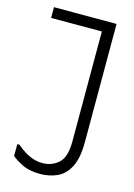

<svg xmlns="http://www.w3.org/2000/svg" viewBox="-111 -759 581 830"><g transform="rotate(15 180.0 -344.0)"><path d="M305 -172Q305 -99 284 -59Q263 -19 228.5 -3.5Q194 12 153 12Q105 12 73.5 -3.5Q42 -19 25 -34V-87H35Q60 -65 89 -50.5Q118 -36 151 -36Q192 -36 222 -62.5Q252 -89 252 -159V-652H25V-700H305Z"/></g></svg>

Font: Phudu Light Light
Style: Regular
Weight: 300
Version: Version 1.005;gftools[0.9.23]